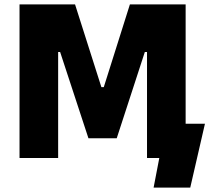

<svg xmlns="http://www.w3.org/2000/svg" viewBox="-20 -720 970 875"><path d="M69 0H245V-483H254L383 -90H512L640 -483H650V0H706L680 135H847L914 -156H826V-700H572L453 -323H442L322 -700H69Z"/></svg>

Font: Fixel Display ExtraBold
Style: Regular
Weight: 800
Designer: AlfaBravo + MacPaw
Foundry: Kyrylo Tkachov, Marchela Mozhyna, Serhii Makarenko, Maria Weinstein, Zakhar Kryvoshyya
Version: Version 1.211